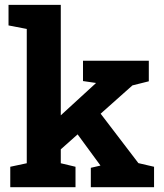

<svg xmlns="http://www.w3.org/2000/svg" viewBox="-20 -782 683 802"><path d="M400.4 -307.1 558.1 -100.6 623.5 -85.4V0H359.4V-81.1L399.4 -90.3L398.4 -92.3L304.2 -220.7L233.9 -158.2V-100.1L295.4 -85.4V0H22.9V-85.4L91.8 -100.1V-661.1L15.6 -675.8V-761.7H233.9V-300.3L379.9 -434.1L380.9 -435.5L326.7 -443.4V-528.3H601.6V-442.4L533.2 -425.3Z"/></svg>

Font: Hanuman
Style: Bold
Weight: 700
Designer: Danh Hong
Version: Version 8.002; ttfautohint (v1.8.3)